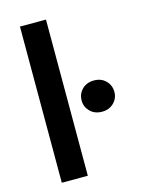

<svg xmlns="http://www.w3.org/2000/svg" viewBox="-110 -788 649 855"><g transform="rotate(-15 214.0 -360.0)"><path d="M67 0V-720H187V0ZM323 -259Q289 -259 268 -280Q247 -301 247 -330Q247 -361 268 -382Q289 -403 323 -403Q356 -403 377 -382Q398 -361 398 -330Q398 -301 377 -280Q356 -259 323 -259Z"/></g></svg>

Font: DM Sans SemiBold
Style: Regular
Weight: 600
Designer: Colophon Foundry, Jonny Pinhorn
Foundry: Colophon Foundry
Version: Version 4.004; ttfautohint (v1.8.4.7-5d5b)